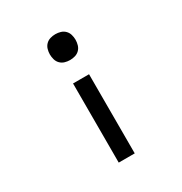

<svg xmlns="http://www.w3.org/2000/svg" viewBox="-173 -656 946 998"><g transform="rotate(-30 300.0 -156.5)"><path d="M300 -373Q284 -373 269 -377.5Q254 -382 243 -393Q232 -404 227.5 -419.5Q223 -435 223 -451Q223 -466 227.5 -481.5Q232 -497 243 -508Q254 -519 269 -523.5Q284 -528 300 -528Q316 -528 331 -523.5Q346 -519 357 -508Q368 -497 372.5 -481.5Q377 -466 377 -451Q377 -435 372.5 -419.5Q368 -404 357 -393Q346 -382 331 -377.5Q316 -373 300 -373ZM252 215V-260H348V215Z"/></g></svg>

Font: Iosevka Custom Medium Extended
Style: Regular
Weight: 500
Width: 7
Monospace: yes
Designer: Belleve Invis
Foundry: Belleve Invis
Version: Version 11.2.4; ttfautohint (v1.8.4)